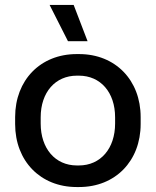

<svg xmlns="http://www.w3.org/2000/svg" viewBox="-20 -746 628 774"><path d="M254 -580H333L277 -726H180ZM289 8H299C445 8 547 -97 547 -246V-274C547 -423 445 -528 299 -528H289C143 -528 41 -423 41 -274V-246C41 -97 143 8 289 8ZM290 -79C202 -79 144 -148 144 -248V-273C144 -374 203 -441 290 -441H298C385 -441 444 -374 444 -273V-248C444 -148 386 -79 298 -79Z"/></svg>

Font: Fixel Text Medium
Style: Regular
Weight: 500
Width: 4
Designer: AlfaBravo + MacPaw
Foundry: Kyrylo Tkachov, Marchela Mozhyna, Serhii Makarenko, Maria Weinstein, Zakhar Kryvoshyya
Version: Version 1.211